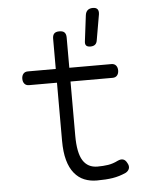

<svg xmlns="http://www.w3.org/2000/svg" viewBox="-56 -847 712 904"><g transform="rotate(-5 300.0 -395.5)"><path d="M481 -530Q495 -530 502.5 -521Q510 -512 510 -497.5Q510 -483 502.5 -474Q495 -465 481 -465H282V-209Q282 -128 305 -91.5Q328 -55 374 -55Q401 -55 424 -58.5Q447 -62 471 -74Q486 -81 497 -77.5Q508 -74 515 -60Q524 -45 520 -33Q516 -21 503 -14Q472 0 440.5 5Q409 10 365 10Q333 10 306 -1Q279 -12 259 -36.5Q239 -61 228.5 -99Q218 -137 218 -191V-465H86Q72 -465 64.5 -474Q57 -483 57 -497.5Q57 -512 64.5 -521Q72 -530 86 -530H218V-673Q218 -689 225.5 -697Q233 -705 250 -705Q267 -705 274.5 -697Q282 -689 282 -673V-530ZM390 -621Q376 -621 370 -627.5Q364 -634 366 -648L381 -769Q383 -785 392 -793Q401 -801 417 -801Q432 -801 438.5 -793Q445 -785 443 -769L422 -648Q420 -634 412 -627.5Q404 -621 390 -621Z"/></g></svg>

Font: Maple Mono ExtraLight
Style: Regular
Weight: 275
Monospace: yes
Designer: subframe7536
Version: Version 7.000